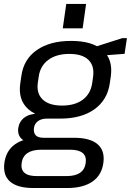

<svg xmlns="http://www.w3.org/2000/svg" viewBox="-36 -752 653 958"><path d="M264.4 -160.2Q159.1 -160.2 106.1 -206.4Q53.1 -252.7 65.2 -335.9L70.4 -372Q81.7 -456.2 147.5 -502.1Q213.3 -547.9 318.5 -547.9Q423.8 -547.9 476.1 -502.1Q528.3 -456.2 517 -372L511.8 -335.9Q499.6 -252.7 434.7 -206.4Q369.7 -160.2 264.4 -160.2ZM131.3 186.2Q51.5 186.2 14.5 154.3Q-22.4 122.4 -14.1 60.4Q-5.8 -0.6 39.6 -32.5Q85 -64.5 166.2 -64.5H334.1Q413.2 -64.5 450.6 -32.6Q488.1 -0.7 479.8 60.4Q471.5 122.4 424.8 154.3Q378.1 186.2 299 186.2ZM295.8 126.6Q383.2 126.6 391.7 60.4Q396.2 28.2 376.6 11.6Q357 -5 314.1 -5H170.6Q82.1 -5 72.1 60.4Q61.9 128.3 152.2 126.6ZM134.2 -39.8Q92.5 -39.8 71.7 -59.3Q51 -78.8 55 -112.3Q60 -146.2 85.9 -165.5Q111.9 -184.9 155.8 -184.9H267.7L264.4 -160.2H198.2Q170.5 -160.2 153.4 -147.6Q136.2 -135 133.3 -112.3Q130.7 -88.7 142.5 -76.6Q154.4 -64.5 182.4 -64.5H250.3L247 -39.8ZM273.2 -225.2Q338.4 -225.2 377.6 -255Q416.8 -284.7 424.2 -338.9L428.5 -369.2Q435.9 -423.3 405.4 -453.2Q374.9 -483 309.7 -483Q245.5 -483 205 -453.2Q164.5 -423.3 157.1 -369.2L152.7 -338.9Q145.3 -285.6 177.1 -255.4Q209 -225.2 273.2 -225.2ZM427.9 -515.1 574.3 -561.7H597.3L585.6 -483.4L421.3 -471ZM393.6 -732.3 376.3 -610.6H277.2L294.6 -732.3Z"/></svg>

Font: Pathway Extreme 8pt Thin
Style: Italic
Weight: 100
Italic angle: -8°
Designer: Eduardo Rodriguez Tunni
Foundry: Eduardo Rodriguez Tunni
Version: Version 1.000